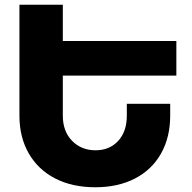

<svg xmlns="http://www.w3.org/2000/svg" viewBox="-20 -777 812 810"><path d="M245 -458V-289Q245 -223 284 -183Q323 -143 383 -143Q442 -143 478.5 -182.5Q515 -222 515 -289V-339H698V-289Q698 -198 659.5 -129.5Q621 -61 549.5 -24Q478 13 382 13Q285 13 213 -24Q141 -61 101.5 -129.5Q62 -198 62 -289V-757H245V-604H724V-458Z"/></svg>

Font: Montserrat arm2
Style: Bold
Weight: 700
Designer: Julieta Ulanovsky
Foundry: Julieta Ulanovsky
Version: Version 6.000